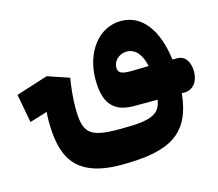

<svg xmlns="http://www.w3.org/2000/svg" viewBox="-174 -457 900 791"><g transform="rotate(-15 276.0 -61.5)"><path d="M252.4 225.6C460.4 225.6 550.3 173.8 567.9 4.9H578.6C617.2 4.9 639.6 -27.3 639.6 -68.4C639.6 -104.5 623.5 -139.2 586.9 -139.2H566.4C550.3 -267.6 492.2 -347.7 401.9 -347.7C306.2 -347.7 238.8 -256.8 238.8 -141.6C238.8 -47.4 271.5 4.9 362.8 4.9H464.8C461.4 23.9 455.6 39.1 445.3 49.8C415 80.6 351.6 81.5 276.9 81.5C149.9 81.5 128.9 54.2 128.9 -51.3C128.9 -94.7 133.8 -135.3 140.1 -175.8L47.9 -207L-87.9 -163.6L-64.9 -42L10.3 -64.9C8.8 -52.2 8.3 -40 8.3 -30.3C8.3 115.7 43.5 225.6 252.4 225.6ZM464.8 -138.7C442.9 -138.2 420.4 -137.7 397.9 -137.2C348.6 -136.2 334.5 -143.1 334.5 -167.5C334.5 -190.9 355.5 -219.7 393.6 -219.7C428.2 -219.7 454.6 -189.5 464.8 -138.7Z"/></g></svg>

Font: CaskaydiaCove Nerd Font
Style: Bold
Weight: 700
Designer: Aaron Bell
Foundry: Saja Typeworks
Version: Version 2111.1;Nerd Fonts 2.3.0